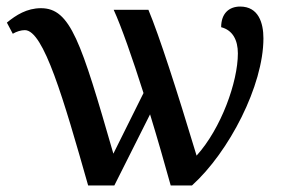

<svg xmlns="http://www.w3.org/2000/svg" viewBox="-20 -566 876 586"><path d="M249 0H329L438 -217C461 -142 483 -65 501 0H566C679 -102 784 -305 784 -449C784 -496 769 -546 713 -546C679 -546 655 -525 655 -483C690 -474 706 -444 706 -403C706 -316 655 -174 580 -91C519 -293 466 -457 433 -536H327C350 -486 384 -389 418 -282L326 -97C227 -440 195 -541 105 -541C62 -541 29 -520 1 -497L19 -463C31 -470 44 -474 56 -474C113 -474 174 -264 249 0Z"/></svg>

Font: Noto Serif Thai Medium
Style: Regular
Weight: 500
Designer: Monotype Design Team
Foundry: Monotype Imaging Inc.
Version: Version 1.901;PS 001.901;hotconv 1.0.88;makeotf.lib2.5.64775